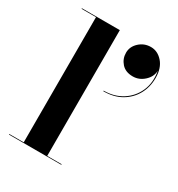

<svg xmlns="http://www.w3.org/2000/svg" viewBox="-179 -871 915 987"><g transform="rotate(30 278.5 -377.5)"><path d="M332 -666Q332 -702 360.8 -728.5Q389.5 -755 429 -755Q469.5 -755 499.2 -721Q529 -687 529 -628.5Q529 -574.5 504.8 -530.8Q480.5 -487 436 -461.2Q391.5 -435.5 330 -435.5V-439Q392.5 -439 439.5 -469Q486.5 -499 509 -550.5Q531.5 -602 520 -666.5Q518.5 -630.5 489.2 -603.8Q460 -577 422.5 -577Q379 -577 355.5 -603.5Q332 -630 332 -666ZM21.5 -3.5H107V-746.5H21.5V-750H246.5V-3.5H332V0H21.5Z"/></g></svg>

Font: Bodoni* 48pt
Style: Bold
Weight: 700
Version: Version 2.3